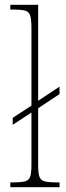

<svg xmlns="http://www.w3.org/2000/svg" viewBox="-20 -780 274 800"><path d="M23 0V-20H33Q68 -20 84.5 -24.5Q101 -29 106 -44.5Q111 -60 111 -95V-311L33 -260V-289L111 -340V-663Q111 -698 106 -714.5Q101 -731 85.5 -735.5Q70 -740 40 -740H23V-760H139V-360L228 -419V-388L139 -329V-95Q139 -60 144 -44.5Q149 -29 165.5 -24.5Q182 -20 218 -20H228V0Z"/></svg>

Font: Noto Serif Lao Condensed Thin
Style: Regular
Weight: 100
Width: 3
Designer: Monotype Design Team
Foundry: Monotype Imaging Inc.
Version: Version 2.003; ttfautohint (v1.8.4.7-5d5b)